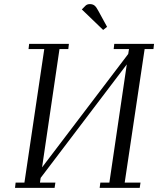

<svg xmlns="http://www.w3.org/2000/svg" viewBox="-20 -916 771 936"><path d="M53.2 0 56.2 -25.9H99.1L195.8 -676.8H119.1L122.1 -702.1H315.9L313 -676.8H270L185.1 -100.1L605 -652.8L608.9 -676.8H534.2L537.1 -702.1H731L728 -676.8H685.1L587.9 -25.9H665L661.1 0H465.8L469.2 -25.9H513.2L598.1 -602.1L178.2 -48.8L174.8 -25.9H250L246.1 0ZM378.9 -870.1 397.9 -889.2Q405.8 -896 418 -896Q432.1 -896 440.9 -888.9Q449.7 -881.8 459 -863.8L502 -785.2L482.9 -770Z"/></svg>

Font: Dehuti Alt
Style: Italic
Weight: 400
Version: Version 1.2